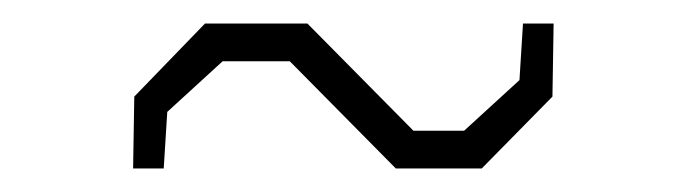

<svg xmlns="http://www.w3.org/2000/svg" viewBox="-20 -455 583 163"><path d="M316 -312 226 -403H169L122 -360L119 -312H93L94 -373L154 -435H241L331 -344H374L421 -387L424 -435H450L449 -373L389 -312Z"/></svg>

Font: Tomorrow ExtraLight
Style: Regular
Weight: 275
Designer: Tony de Marco, Monica Rizzolli
Foundry: Just in Type
Version: Version 2.002